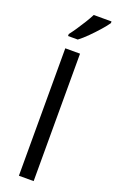

<svg xmlns="http://www.w3.org/2000/svg" viewBox="-187 -1033 650 1076"><g transform="rotate(20 138.5 -495.0)"><path d="M173 0H85V-760H173ZM277 -980Q265 -962 240 -933.5Q215 -905 186.5 -876.5Q158 -848 134 -830H76V-842Q91 -861 108.5 -887Q126 -913 143 -940.5Q160 -968 171 -990H277Z"/></g></svg>

Font: Noto Sans Indic Siyaq Numbers
Style: Regular
Weight: 400
Designer: Monotype Design Team
Foundry: Monotype Imaging Inc.
Version: Version 2.002; ttfautohint (v1.8.4.7-5d5b)